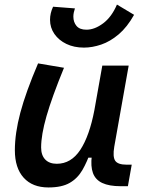

<svg xmlns="http://www.w3.org/2000/svg" viewBox="-20 -802 626 832"><path d="M189.9 10.3Q120.6 10.3 82.5 -32Q44.4 -74.2 44.4 -150.9Q44.4 -224.6 68.1 -313.7Q91.8 -402.8 145 -527.3L257.3 -508.3Q205.1 -380.9 181.6 -299.1Q158.2 -217.3 158.2 -163.1Q158.2 -129.4 176 -110.8Q193.8 -92.3 226.1 -92.3Q288.1 -92.3 327.9 -152.6Q367.7 -212.9 389.2 -325.7L381.3 -118.7H349.1L374.5 -150.4Q357.9 -101.1 336.9 -64.9Q315.9 -28.8 281.7 -9.3Q247.6 10.3 189.9 10.3ZM502.4 4.9Q453.1 4.9 423.3 -9Q393.6 -22.9 382.8 -52.2Q372.1 -81.5 377.9 -127.4L373 -234.9L423.3 -517.6H537.6L475.1 -166Q467.8 -122.6 479.2 -105.5Q490.7 -88.4 528.8 -88.4H550.8L534.2 4.9ZM343.8 -595.7Q300.8 -595.7 267.8 -611.6Q234.9 -627.4 215.8 -654.8Q196.8 -682.1 196.8 -716.3Q196.8 -744.6 210 -772.9L304.7 -765.6Q301.8 -756.8 299.8 -747.8Q297.9 -738.8 297.9 -730Q297.9 -706.1 311.5 -689.7Q325.2 -673.3 354.5 -673.3Q390.1 -673.3 427 -700.9Q463.9 -728.5 486.8 -782.2L561 -737.8Q531.2 -684.6 494.4 -653.3Q457.5 -622.1 418.7 -608.9Q379.9 -595.7 343.8 -595.7Z"/></svg>

Font: Cascadia Mono Medium
Style: Italic
Weight: 500
Italic angle: -10°
Monospace: yes
Designer: Aaron Bell
Foundry: Saja Typeworks
Version: Version 2407.024